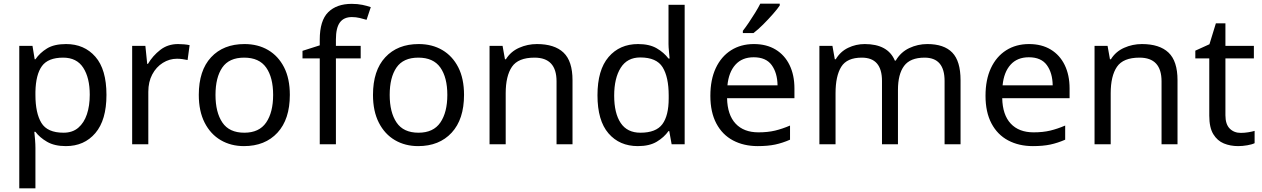

<svg xmlns="http://www.w3.org/2000/svg" viewBox="-20 -786 6877 1046"><path d="M340 -546Q439 -546 499.5 -477Q560 -408 560 -269Q560 -132 499.5 -61Q439 10 339 10Q277 10 236.5 -13.5Q196 -37 173 -68H167Q169 -51 171 -25Q173 1 173 20V240H85V-536H157L169 -463H173Q197 -498 236 -522Q275 -546 340 -546ZM324 -472Q242 -472 208.5 -426Q175 -380 173 -286V-269Q173 -170 205.5 -116.5Q238 -63 326 -63Q375 -63 406.5 -90Q438 -117 453.5 -163.5Q469 -210 469 -270Q469 -362 433.5 -417Q398 -472 324 -472Z M950 -546Q965 -546 982.5 -544.5Q1000 -543 1013 -540L1002 -459Q989 -462 973.5 -464Q958 -466 944 -466Q903 -466 867 -443.5Q831 -421 809.5 -380.5Q788 -340 788 -286V0H700V-536H772L782 -438H786Q812 -482 853 -514Q894 -546 950 -546Z M1559 -269Q1559 -136 1491.5 -63Q1424 10 1309 10Q1238 10 1182.5 -22.5Q1127 -55 1095 -117.5Q1063 -180 1063 -269Q1063 -402 1130 -474Q1197 -546 1312 -546Q1385 -546 1440.5 -513.5Q1496 -481 1527.5 -419.5Q1559 -358 1559 -269ZM1154 -269Q1154 -174 1191.5 -118.5Q1229 -63 1311 -63Q1392 -63 1430 -118.5Q1468 -174 1468 -269Q1468 -364 1430 -418Q1392 -472 1310 -472Q1228 -472 1191 -418Q1154 -364 1154 -269Z M1945 -468H1810V0H1722V-468H1628V-509L1722 -539V-570Q1722 -674 1768 -719.5Q1814 -765 1896 -765Q1928 -765 1954.5 -759.5Q1981 -754 2000 -747L1977 -678Q1961 -683 1940 -688Q1919 -693 1897 -693Q1853 -693 1831.5 -663.5Q1810 -634 1810 -571V-536H1945Z M2508 -269Q2508 -136 2440.5 -63Q2373 10 2258 10Q2187 10 2131.5 -22.5Q2076 -55 2044 -117.5Q2012 -180 2012 -269Q2012 -402 2079 -474Q2146 -546 2261 -546Q2334 -546 2389.5 -513.5Q2445 -481 2476.5 -419.5Q2508 -358 2508 -269ZM2103 -269Q2103 -174 2140.5 -118.5Q2178 -63 2260 -63Q2341 -63 2379 -118.5Q2417 -174 2417 -269Q2417 -364 2379 -418Q2341 -472 2259 -472Q2177 -472 2140 -418Q2103 -364 2103 -269Z M2905 -546Q3001 -546 3050 -499.5Q3099 -453 3099 -349V0H3012V-343Q3012 -472 2892 -472Q2803 -472 2769 -422Q2735 -372 2735 -278V0H2647V-536H2718L2731 -463H2736Q2762 -505 2808 -525.5Q2854 -546 2905 -546Z M3455 10Q3355 10 3295 -59.5Q3235 -129 3235 -267Q3235 -405 3295.5 -475.5Q3356 -546 3456 -546Q3518 -546 3557.5 -523Q3597 -500 3622 -467H3628Q3627 -480 3624.5 -505.5Q3622 -531 3622 -546V-760H3710V0H3639L3626 -72H3622Q3598 -38 3558 -14Q3518 10 3455 10ZM3469 -63Q3554 -63 3588.5 -109.5Q3623 -156 3623 -250V-266Q3623 -366 3590 -419.5Q3557 -473 3468 -473Q3397 -473 3361.5 -416.5Q3326 -360 3326 -265Q3326 -169 3361.5 -116Q3397 -63 3469 -63Z M4087 -546Q4156 -546 4205.5 -516Q4255 -486 4281.5 -431.5Q4308 -377 4308 -304V-251H3941Q3943 -160 3987.5 -112.5Q4032 -65 4112 -65Q4163 -65 4202.5 -74.5Q4242 -84 4284 -102V-25Q4243 -7 4203 1.5Q4163 10 4108 10Q4032 10 3973.5 -21Q3915 -52 3882.5 -113.5Q3850 -175 3850 -264Q3850 -352 3879.5 -415Q3909 -478 3962.5 -512Q4016 -546 4087 -546ZM4086 -474Q4023 -474 3986.5 -433.5Q3950 -393 3943 -321H4216Q4215 -389 4184 -431.5Q4153 -474 4086 -474ZM4228 -756Q4216 -738 4191 -709.5Q4166 -681 4137.5 -652.5Q4109 -624 4085 -606H4027V-618Q4042 -637 4059.5 -663Q4077 -689 4094 -716.5Q4111 -744 4122 -766H4228Z M5032 -546Q5123 -546 5168 -499.5Q5213 -453 5213 -349V0H5126V-345Q5126 -472 5017 -472Q4939 -472 4905.5 -427Q4872 -382 4872 -296V0H4785V-345Q4785 -472 4675 -472Q4594 -472 4563 -422Q4532 -372 4532 -278V0H4444V-536H4515L4528 -463H4533Q4558 -505 4600.5 -525.5Q4643 -546 4691 -546Q4817 -546 4855 -456H4860Q4887 -502 4933.5 -524Q4980 -546 5032 -546Z M5586 -546Q5655 -546 5704.5 -516Q5754 -486 5780.5 -431.5Q5807 -377 5807 -304V-251H5440Q5442 -160 5486.5 -112.5Q5531 -65 5611 -65Q5662 -65 5701.5 -74.5Q5741 -84 5783 -102V-25Q5742 -7 5702 1.5Q5662 10 5607 10Q5531 10 5472.5 -21Q5414 -52 5381.5 -113.5Q5349 -175 5349 -264Q5349 -352 5378.5 -415Q5408 -478 5461.5 -512Q5515 -546 5586 -546ZM5585 -474Q5522 -474 5485.5 -433.5Q5449 -393 5442 -321H5715Q5714 -389 5683 -431.5Q5652 -474 5585 -474Z M6201 -546Q6297 -546 6346 -499.5Q6395 -453 6395 -349V0H6308V-343Q6308 -472 6188 -472Q6099 -472 6065 -422Q6031 -372 6031 -278V0H5943V-536H6014L6027 -463H6032Q6058 -505 6104 -525.5Q6150 -546 6201 -546Z M6740 -62Q6760 -62 6781 -65.5Q6802 -69 6815 -73V-6Q6801 1 6775 5.5Q6749 10 6725 10Q6683 10 6647.5 -4.5Q6612 -19 6590 -55Q6568 -91 6568 -156V-468H6492V-510L6569 -545L6604 -659H6656V-536H6811V-468H6656V-158Q6656 -109 6679.5 -85.5Q6703 -62 6740 -62Z"/></svg>

Font: Noto Sans Test
Style: Regular
Weight: 400
Version: Version 1.002; ttfautohint (v1.8.4.7-5d5b)